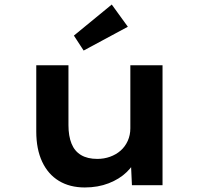

<svg xmlns="http://www.w3.org/2000/svg" viewBox="-20 -817 881 847"><path d="M354 10Q288 10 240 -19Q192 -48 166 -103.5Q140 -159 140 -237V-529H282V-265Q282 -217 295.5 -183.5Q309 -150 337.5 -133Q366 -116 409 -116Q439 -116 465.5 -125.5Q492 -135 512 -152.5Q532 -170 543.5 -195.5Q555 -221 555 -251V-529H697V0H562L557 -109L583 -121Q570 -88 538.5 -57.5Q507 -27 459.5 -8.5Q412 10 354 10ZM349 -594 306 -660 473 -797 544 -699Z"/></svg>

Font: Lexend Giga SemiBold
Style: Regular
Weight: 600
Designer: Bonnie Shaver-Troup, Thomas Jockin
Foundry: Lexend
Version: Version 1.007